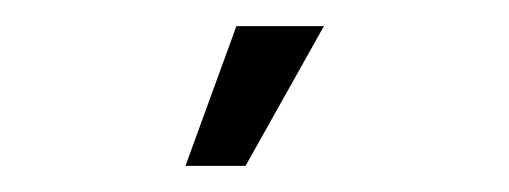

<svg xmlns="http://www.w3.org/2000/svg" viewBox="-20 -740 390 147"><path d="M161 -720H228L168 -613H122Z"/></svg>

Font: Khand
Style: Regular
Weight: 400
Designer: Devanagari: Sanchit Sawaria, Jyotish Sonowal; Latin: Satya Rajpurohit
Foundry: Indian Type Foundry
Version: Version 1.100;PS 1.0;hotconv 1.0.78;makeotf.lib2.5.61930; tt